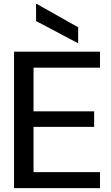

<svg xmlns="http://www.w3.org/2000/svg" viewBox="-20 -965 570 985"><path d="M52 0V-700H493V-618H152V-394H463V-314H152V-82H493V0ZM381 -743 165 -857V-945H168L381 -825Z"/></svg>

Font: DM Sans 36pt Medium
Style: Regular
Weight: 500
Designer: Colophon Foundry, Jonny Pinhorn
Foundry: Colophon Foundry
Version: Version 4.004;gftools[0.9.30]